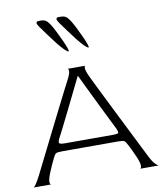

<svg xmlns="http://www.w3.org/2000/svg" viewBox="-95 -961 884 1038"><g transform="rotate(-10 347.5 -442.0)"><path d="M5 0Q9 -1 19 -15.5Q29 -30 45 -61Q53 -77 71.5 -114Q90 -151 114.5 -200Q139 -249 165.5 -302Q192 -355 216.5 -403.5Q241 -452 259.5 -488.5Q278 -525 286 -540Q303 -572 303 -586Q303 -600 296 -600H394Q389 -600 389.5 -586Q390 -572 405 -540Q412 -525 430 -488.5Q448 -452 472 -403.5Q496 -355 522.5 -302Q549 -249 573.5 -200Q598 -151 616.5 -114Q635 -77 643 -61Q660 -27 673.5 -13.5Q687 0 693 0H589Q596 0 596.5 -16.5Q597 -33 580 -71Q573 -88 563 -108.5Q553 -129 549 -136Q539 -156 532 -161Q525 -166 499 -166H192Q163 -166 156 -161Q149 -156 140 -137Q134 -126 123.5 -102Q113 -78 106 -61Q93 -28 94 -14Q95 0 102 0ZM214 -206H474Q503 -206 506 -211Q509 -216 502 -233Q491 -256 472 -293.5Q453 -331 431 -376.5Q409 -422 386.5 -468Q364 -514 346 -552H344Q326 -515 303.5 -469.5Q281 -424 259 -379Q237 -334 218 -296.5Q199 -259 187 -236Q179 -220 182 -213Q185 -206 214 -206ZM319 -692Q323 -692 316.5 -710.5Q310 -729 297.5 -756.5Q285 -784 271.5 -810.5Q258 -837 248 -852Q237 -869 226.5 -875.5Q216 -882 199 -882H188Q163 -882 185 -851Q201 -829 221 -801.5Q241 -774 260.5 -749Q280 -724 296 -708Q312 -692 319 -692ZM429 -694Q433 -694 426.5 -712.5Q420 -731 407.5 -758.5Q395 -786 381.5 -812.5Q368 -839 358 -854Q347 -871 336.5 -877.5Q326 -884 309 -884H298Q273 -884 295 -853Q311 -831 331 -803.5Q351 -776 370.5 -751Q390 -726 406 -710Q422 -694 429 -694Z"/></g></svg>

Font: Red Rose Light
Style: Regular
Weight: 300
Designer: Jaikishan Patel
Version: Version 1.001; ttfautohint (v1.8.3)